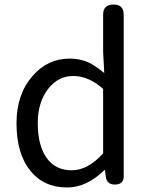

<svg xmlns="http://www.w3.org/2000/svg" viewBox="-20 -816 660 849"><path d="M277 13Q174 13 114 -61Q53 -137 53 -271Q53 -399 124 -480Q191 -557 288 -557Q333 -557 371 -540Q401 -526 441 -493L436 -587V-751Q436 -796 482 -796Q527 -796 527 -751V-398V-37Q527 0 488 0Q453 0 448 -33L444 -64H442Q363 13 277 13ZM297 -63Q369 -63 436 -138V-280V-423Q372 -480 304 -480Q237 -480 193 -423Q147 -364 147 -272Q147 -173 186 -118Q225 -63 297 -63Z"/></svg>

Font: GenSenRounded TW R
Style: Regular
Weight: 400
Version: Version 1.501;PS 1;hotconv 16.6.51;makeotf.lib2.5.65220